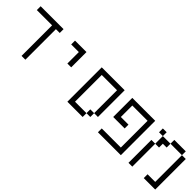

<svg xmlns="http://www.w3.org/2000/svg" viewBox="139 -1392 2222 2222"><g transform="rotate(45 1250.0 -281.0)"><path d="M437.5 -500V-562.5H62.5V-500H312.5Q312.5 -500 312.5 0H375Q375 0 375 -500Z M750 -500V-312.5H812.5Q812.5 -312.5 812.5 -562.5H625V-500Z M1062.5 -562.5V0H1312.5V-62.5H1125V-500H1375Q1375 -500 1375 -125H1312.5V-62.5H1375V-125H1437.5V-562.5Z M1750 -250V-312.5H1625V-500H1875V-62.5H1562.5V0H1937.5V-562.5H1562.5V-250Z M2062.5 -375Q2062.5 -375 2062.5 0H2125Q2125 0 2125 -375ZM2437.5 -62.5H2312.5V0H2500Q2500 0 2500 -500H2437.5ZM2125 -375H2187.5V-437.5H2250V-500H2125Q2125 -500 2125 -375ZM2125 -500V-562.5H2062.5V-500ZM2250 -500H2437.5V-562.5H2250Z"/></g></svg>

Font: BFUnifontExMono
Style: Regular
Weight: 500
Version: Version 15.0.06